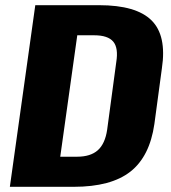

<svg xmlns="http://www.w3.org/2000/svg" viewBox="-20 -720 660 740"><path d="M116 -700H362Q505 -700 564 -641.5Q623 -583 604 -457L575 -242Q557 -117 482.5 -58.5Q408 0 264 0H18ZM174 -116H277Q329 -116 357 -141Q385 -166 393 -220L428 -480Q437 -535 416.5 -559.5Q396 -584 343 -584H240L290 -671L200 -29Z"/></svg>

Font: Pathway Extreme Condensed ExtraBold
Style: Italic
Weight: 800
Width: 3
Italic angle: -8°
Version: Version 1.001;gftools[0.9.26]